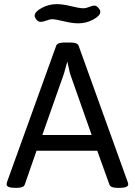

<svg xmlns="http://www.w3.org/2000/svg" viewBox="-20 -908 653 930"><path d="M185 -254H424L319 -552L306 -610L290 -552ZM601 -15Q601 2 558 2H550Q515 2 510 -14L451 -178H157L100 -14Q95 2 60 2H55Q12 2 12 -15Q12 -20 15 -29L252 -686Q257 -702 292 -702H321Q356 -702 361 -686L598 -28Q601 -21 601 -15ZM466 -851Q466 -832 432 -813.5Q398 -795 359 -795Q330 -795 289 -805Q248 -815 231 -815Q222 -815 205 -808.5Q188 -802 177 -802Q166 -802 157 -812.5Q148 -823 148 -832Q148 -851 182 -869.5Q216 -888 255 -888Q284 -888 324.5 -878Q365 -868 383 -868Q397 -868 412.5 -874.5Q428 -881 437 -881Q447 -881 456.5 -870Q466 -859 466 -851Z"/></svg>

Font: mmAsap
Style: Regular
Weight: 400
Designer: Pablo Cosgaya
Foundry: Omnibus-Type
Version: Version 1.001